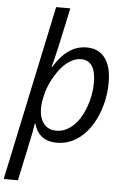

<svg xmlns="http://www.w3.org/2000/svg" viewBox="-85 -806 727 1092"><g transform="rotate(5 278.5 -260.0)"><path d="M190.4 -759.8H271.5L228 -558.1Q208.5 -470.2 194.3 -418H197.3Q237.3 -483.4 283 -514.9Q328.6 -546.4 384.3 -546.4Q452.1 -546.4 488.8 -498.3Q525.4 -450.2 525.4 -357.9Q525.4 -294.4 509.5 -233.6Q493.7 -172.9 464.4 -122.8Q435.1 -72.8 395.5 -40.5Q335 8.3 260.7 8.3Q158.2 8.3 129.9 -90.3H127.4Q122.1 -49.3 102.5 39.1L59.6 240.2H-21.5ZM415 -206.1Q441.9 -275.9 441.9 -350.1Q441.9 -477.1 357.4 -477.1Q319.3 -477.1 281.7 -449Q244.1 -420.9 212.9 -368.2Q184.6 -323.7 169.7 -271.2Q154.8 -218.8 154.8 -179.2Q154.8 -124.5 180.4 -92Q206.1 -59.6 251 -59.6Q302.7 -59.6 345.5 -97.7Q388.2 -135.7 415 -206.1Z"/></g></svg>

Font: Viking Open Sans
Style: Italic
Weight: 400
Italic angle: -12°
Foundry: Ascender Corporation
Version: Version 2.000